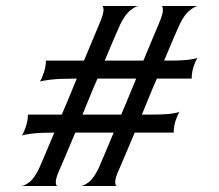

<svg xmlns="http://www.w3.org/2000/svg" viewBox="-20 -620 731 640"><path d="M50 0Q61 0 78 -13Q95 -26 111 -60Q117 -74 130.5 -105.5Q144 -137 161 -178Q112 -178 85.5 -174.5Q59 -171 53 -168Q60 -179 66.5 -199Q73 -219 73 -238H186Q198 -267 211 -297.5Q224 -328 236 -358H233Q178 -358 149 -354.5Q120 -351 113 -348Q120 -359 126.5 -379Q133 -399 133 -418H260Q278 -461 291.5 -493.5Q305 -526 311 -540Q325 -572 325 -586Q325 -600 320 -600H443Q433 -600 415 -586Q397 -572 381 -539Q375 -526 361 -493.5Q347 -461 329 -418H458Q476 -461 489.5 -493.5Q503 -526 509 -540Q523 -572 523 -586Q523 -600 518 -600H641Q631 -600 613 -586Q595 -572 579 -539Q573 -526 559 -493.5Q545 -461 527 -418H539Q590 -418 613.5 -421.5Q637 -425 639 -428Q632 -418 625.5 -398.5Q619 -379 619 -358H503Q490 -329 477.5 -298Q465 -267 453 -238H479Q530 -238 553.5 -241.5Q577 -245 579 -248Q572 -238 565.5 -218.5Q559 -199 559 -178H429Q411 -136 398 -104.5Q385 -73 379 -60Q364 -28 364 -14Q364 0 370 0H248Q259 0 276 -13Q293 -26 309 -60Q315 -74 328.5 -105.5Q342 -137 359 -178H231Q213 -136 200 -104.5Q187 -73 181 -60Q166 -28 166 -14Q166 0 172 0ZM305 -358Q292 -329 279.5 -298Q267 -267 255 -238H384Q396 -267 409 -297.5Q422 -328 434 -358Z"/></svg>

Font: Red Rose
Style: Regular
Weight: 400
Designer: Jaikishan Patel
Version: Version 2.000; ttfautohint (v1.8.3)